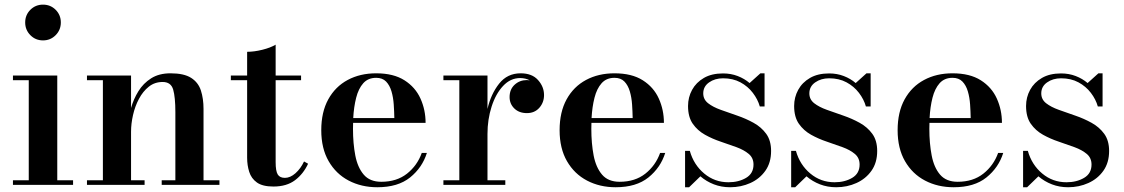

<svg xmlns="http://www.w3.org/2000/svg" viewBox="-20 -778 4729 808"><path d="M161 -608Q129.5 -608 107.8 -630Q86 -652 86 -683.5Q86 -715 107.8 -736.8Q129.5 -758.5 161 -758.5Q192.5 -758.5 214.2 -736.8Q236 -715 236 -683.5Q236 -652 214.2 -630Q192.5 -608 161 -608ZM221 -460V-19.5H287.5V0H34.5V-19.5H101V-440.5H34.5V-460Z M531.5 -460V-323.5Q542 -361 562.5 -394.2Q583 -427.5 616.2 -448.5Q649.5 -469.5 697.5 -469.5Q754.5 -469.5 784.5 -450.2Q814.5 -431 825.5 -397Q836.5 -363 836.5 -319.5V-19.5H903.5V0H660.5V-19.5H718V-306Q718 -369 708.8 -401Q699.5 -433 664.5 -433Q631 -433 606.2 -413.2Q581.5 -393.5 564.8 -362Q548 -330.5 539.8 -294Q531.5 -257.5 531.5 -224V-19.5H588.5V0H346V-19.5H413V-440.5H346V-460Z M1130.5 7Q1085 7 1061.2 -10Q1037.5 -27 1028.8 -54.8Q1020 -82.5 1020 -114.5V-440.5H951.5V-460H1020V-560Q1049.5 -560 1083.8 -568.5Q1118 -577 1140 -590V-460H1247V-440.5H1140V-95.5Q1140 -58 1148.8 -43.8Q1157.5 -29.5 1179 -29.5Q1201.5 -29.5 1223.5 -49Q1245.5 -68.5 1259.5 -98.5L1276.5 -89Q1257 -46.5 1221.8 -19.8Q1186.5 7 1130.5 7Z M1568 10Q1501 10 1447.5 -18Q1394 -46 1363 -99.8Q1332 -153.5 1332 -230Q1332 -306.5 1361.5 -360Q1391 -413.5 1443.2 -441.5Q1495.5 -469.5 1563 -469.5Q1636 -469.5 1682 -440.2Q1728 -411 1749.5 -363.2Q1771 -315.5 1771 -261H1466Q1465.5 -249 1465.5 -236Q1465.5 -174.5 1475.2 -123.8Q1485 -73 1510.8 -43Q1536.5 -13 1584.5 -13Q1649.5 -13 1692.8 -47.2Q1736 -81.5 1755 -134.5H1776.5Q1757 -72.5 1705.8 -31.2Q1654.5 10 1568 10ZM1563 -450.5Q1529 -450.5 1508.8 -427.8Q1488.5 -405 1478.8 -366.5Q1469 -328 1466.5 -281H1639.5Q1639 -308.5 1637 -338.2Q1635 -368 1627.5 -393.5Q1620 -419 1604.8 -434.8Q1589.5 -450.5 1563 -450.5Z M2031.5 -460V-319.5Q2046 -382.5 2080.5 -426Q2115 -469.5 2171 -469.5Q2219 -469.5 2244.2 -441.2Q2269.5 -413 2269.5 -378Q2269.5 -347 2249.8 -324.5Q2230 -302 2197.5 -302Q2164.5 -302 2144.5 -321.5Q2124.5 -341 2124.5 -369.5Q2124.5 -402 2145.8 -421.5Q2167 -441 2197 -441Q2203.5 -441 2209.5 -440Q2191 -449.5 2169 -449.5Q2128 -449.5 2097 -416.2Q2066 -383 2048.8 -329.2Q2031.5 -275.5 2031.5 -214V-19.5H2106.5V0H1846V-19.5H1913V-440.5H1846V-460Z M2571 10Q2504 10 2450.5 -18Q2397 -46 2366 -99.8Q2335 -153.5 2335 -230Q2335 -306.5 2364.5 -360Q2394 -413.5 2446.2 -441.5Q2498.5 -469.5 2566 -469.5Q2639 -469.5 2685 -440.2Q2731 -411 2752.5 -363.2Q2774 -315.5 2774 -261H2469Q2468.5 -249 2468.5 -236Q2468.5 -174.5 2478.2 -123.8Q2488 -73 2513.8 -43Q2539.5 -13 2587.5 -13Q2652.5 -13 2695.8 -47.2Q2739 -81.5 2758 -134.5H2779.5Q2760 -72.5 2708.8 -31.2Q2657.5 10 2571 10ZM2566 -450.5Q2532 -450.5 2511.8 -427.8Q2491.5 -405 2481.8 -366.5Q2472 -328 2469.5 -281H2642.5Q2642 -308.5 2640 -338.2Q2638 -368 2630.5 -393.5Q2623 -419 2607.8 -434.8Q2592.5 -450.5 2566 -450.5Z M2863 10V-143H2883Q2899.5 -84.5 2943.5 -47.8Q2987.5 -11 3045.5 -11Q3088.5 -11 3119.8 -29.5Q3151 -48 3151 -85.5Q3151 -113.5 3131 -130.2Q3111 -147 3079.8 -158.5Q3048.5 -170 3013.2 -181.8Q2978 -193.5 2946.8 -211Q2915.5 -228.5 2895.5 -257Q2875.5 -285.5 2875.5 -332Q2875.5 -368.5 2892.5 -399.8Q2909.5 -431 2942.2 -450Q2975 -469 3022.5 -469Q3056 -469 3084.5 -458Q3113 -447 3134.5 -428.5L3180 -469.5H3197.5V-330H3177.5Q3169 -360 3148.2 -387.2Q3127.5 -414.5 3096 -431.5Q3064.5 -448.5 3023 -448.5Q2988.5 -448.5 2964 -431.2Q2939.5 -414 2939.5 -385Q2939.5 -359.5 2960 -343.5Q2980.5 -327.5 3013.2 -315.8Q3046 -304 3082.5 -291.5Q3119 -279 3151.5 -261Q3184 -243 3204.5 -214.8Q3225 -186.5 3225 -142.5Q3225 -93.5 3201 -59.5Q3177 -25.5 3137.8 -7.8Q3098.5 10 3052.5 10Q3016 10 2984.2 -2.2Q2952.5 -14.5 2927.5 -36L2880 10Z M3309.5 10V-143H3329.5Q3346 -84.5 3390 -47.8Q3434 -11 3492 -11Q3535 -11 3566.2 -29.5Q3597.5 -48 3597.5 -85.5Q3597.5 -113.5 3577.5 -130.2Q3557.5 -147 3526.2 -158.5Q3495 -170 3459.8 -181.8Q3424.5 -193.5 3393.2 -211Q3362 -228.5 3342 -257Q3322 -285.5 3322 -332Q3322 -368.5 3339 -399.8Q3356 -431 3388.8 -450Q3421.5 -469 3469 -469Q3502.5 -469 3531 -458Q3559.5 -447 3581 -428.5L3626.5 -469.5H3644V-330H3624Q3615.5 -360 3594.8 -387.2Q3574 -414.5 3542.5 -431.5Q3511 -448.5 3469.5 -448.5Q3435 -448.5 3410.5 -431.2Q3386 -414 3386 -385Q3386 -359.5 3406.5 -343.5Q3427 -327.5 3459.8 -315.8Q3492.5 -304 3529 -291.5Q3565.5 -279 3598 -261Q3630.5 -243 3651 -214.8Q3671.5 -186.5 3671.5 -142.5Q3671.5 -93.5 3647.5 -59.5Q3623.5 -25.5 3584.2 -7.8Q3545 10 3499 10Q3462.5 10 3430.8 -2.2Q3399 -14.5 3374 -36L3326.5 10Z M3993.5 10Q3926.5 10 3873 -18Q3819.5 -46 3788.5 -99.8Q3757.5 -153.5 3757.5 -230Q3757.5 -306.5 3787 -360Q3816.5 -413.5 3868.8 -441.5Q3921 -469.5 3988.5 -469.5Q4061.5 -469.5 4107.5 -440.2Q4153.5 -411 4175 -363.2Q4196.5 -315.5 4196.5 -261H3891.5Q3891 -249 3891 -236Q3891 -174.5 3900.8 -123.8Q3910.5 -73 3936.2 -43Q3962 -13 4010 -13Q4075 -13 4118.2 -47.2Q4161.5 -81.5 4180.5 -134.5H4202Q4182.5 -72.5 4131.2 -31.2Q4080 10 3993.5 10ZM3988.5 -450.5Q3954.5 -450.5 3934.2 -427.8Q3914 -405 3904.2 -366.5Q3894.5 -328 3892 -281H4065Q4064.5 -308.5 4062.5 -338.2Q4060.5 -368 4053 -393.5Q4045.5 -419 4030.2 -434.8Q4015 -450.5 3988.5 -450.5Z M4285.5 10V-143H4305.5Q4322 -84.5 4366 -47.8Q4410 -11 4468 -11Q4511 -11 4542.2 -29.5Q4573.5 -48 4573.5 -85.5Q4573.5 -113.5 4553.5 -130.2Q4533.5 -147 4502.2 -158.5Q4471 -170 4435.8 -181.8Q4400.5 -193.5 4369.2 -211Q4338 -228.5 4318 -257Q4298 -285.5 4298 -332Q4298 -368.5 4315 -399.8Q4332 -431 4364.8 -450Q4397.5 -469 4445 -469Q4478.5 -469 4507 -458Q4535.5 -447 4557 -428.5L4602.5 -469.5H4620V-330H4600Q4591.5 -360 4570.8 -387.2Q4550 -414.5 4518.5 -431.5Q4487 -448.5 4445.5 -448.5Q4411 -448.5 4386.5 -431.2Q4362 -414 4362 -385Q4362 -359.5 4382.5 -343.5Q4403 -327.5 4435.8 -315.8Q4468.5 -304 4505 -291.5Q4541.5 -279 4574 -261Q4606.5 -243 4627 -214.8Q4647.5 -186.5 4647.5 -142.5Q4647.5 -93.5 4623.5 -59.5Q4599.5 -25.5 4560.2 -7.8Q4521 10 4475 10Q4438.5 10 4406.8 -2.2Q4375 -14.5 4350 -36L4302.5 10Z"/></svg>

Font: Bodoni Moda SemiBold
Style: Regular
Weight: 600
Designer: Owen Earl
Foundry: indestructible type
Version: Version 2.005; ttfautohint (v1.8.4.7-5d5b)